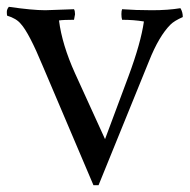

<svg xmlns="http://www.w3.org/2000/svg" viewBox="-41 -523 557 563"><path d="M92 -493 176 -496Q179 -491 179 -481L176 -465Q145 -465 132 -463Q141 -392 179 -308L267 -115L336 -300Q372 -397 381 -460Q351 -465 317 -465Q315 -472 315 -481.5Q315 -491 317 -496Q357 -493 404.5 -493Q452 -493 488 -499Q495 -488 495 -473Q470 -462 459 -451Q425 -417 396 -344L248 20H233L85 -328Q44 -427 20 -453Q7 -469 -20 -477Q-21 -480 -21 -488Q-21 -496 -15 -503Q54 -493 92 -493Z"/></svg>

Font: Rosarivo
Style: Regular
Weight: 400
Designer: Pablo Ugerman
Foundry: Pablo Ugerman
Version: Version 1.003